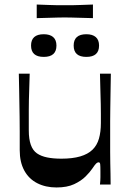

<svg xmlns="http://www.w3.org/2000/svg" viewBox="-20 -814 571 847"><path d="M229 13Q181 13 144 -6Q107 -25 87 -62Q67 -99 67 -151Q67 -197 67 -233Q67 -269 66.5 -299Q66 -329 65.5 -358Q65 -387 64.5 -418Q64 -449 63 -489H111Q110 -451 109 -423.5Q108 -396 107.5 -373Q107 -350 107 -329.5Q107 -309 107 -287.5Q107 -266 107 -239Q107 -200 116 -175Q125 -150 143 -137.5Q161 -125 188 -119.5Q215 -114 251 -114Q300 -114 334 -124Q368 -134 388 -153.5Q408 -173 416.5 -202.5Q425 -232 425 -271Q425 -292 425 -311.5Q425 -331 424.5 -354.5Q424 -378 423 -410.5Q422 -443 421 -489H469Q468 -438 467.5 -399.5Q467 -361 466.5 -331.5Q466 -302 466 -278.5Q466 -255 466 -235Q466 -215 466 -196Q466 -169 466 -144Q466 -119 466.5 -95Q467 -71 467.5 -47Q468 -23 468 0H421Q423 -18 423 -32.5Q423 -47 423 -58Q423 -81 422 -89.5Q421 -98 415 -98Q410 -98 404.5 -93Q399 -88 387 -70Q377 -55 357.5 -35.5Q338 -16 307 -1.5Q276 13 229 13ZM173 -563Q117 -563 117 -613Q117 -638 131 -650.5Q145 -663 173 -663Q200 -663 214.5 -650.5Q229 -638 229 -613Q229 -588 215 -575.5Q201 -563 173 -563ZM361 -563Q305 -563 305 -613Q305 -638 319 -650.5Q333 -663 361 -663Q388 -663 402.5 -650.5Q417 -638 417 -613Q417 -588 403 -575.5Q389 -563 361 -563ZM142 -734V-794Q177 -793 197.5 -792Q218 -791 233.5 -791Q249 -791 265 -791Q283 -791 298 -791Q313 -791 334 -792Q355 -793 390 -794V-734Q355 -735 334 -735.5Q313 -736 297.5 -736.5Q282 -737 265 -737Q248 -737 233 -736.5Q218 -736 197.5 -735.5Q177 -735 142 -734Z"/></svg>

Font: Ojuju SemiBold
Style: Regular
Weight: 600
Designer: Chisaokwu Joboson, Mirko Velimirovic
Foundry: Udi Foundry
Version: Version 1.000